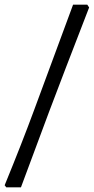

<svg xmlns="http://www.w3.org/2000/svg" viewBox="-34 -695 403 825"><path d="M177 -215 56 110H-7L-14 101Q61 -82 114 -226L280 -675H341L349 -663Q235 -369 177 -215Z"/></svg>

Font: Alegreya Medium
Style: Italic
Weight: 500
Italic angle: -7°
Designer: Juan Pablo del Peral
Foundry: Huerta Tipografica
Version: Version 2.008; ttfautohint (v1.8)